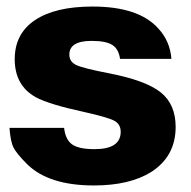

<svg xmlns="http://www.w3.org/2000/svg" viewBox="-20 -553 585 587"><path d="M504 -373H347Q343 -403 323.5 -415.5Q304 -428 260 -428Q192 -428 192 -386Q192 -364 213.5 -354Q235 -344 313 -329Q426 -307 471.5 -270.5Q517 -234 517 -165Q517 -75 442 -27Q376 14 267 14Q129 14 63 -51Q31 -83 21.5 -101.5Q12 -120 9 -162H176Q180 -126 200.5 -111.5Q221 -97 269 -97Q349 -97 349 -150Q349 -173 330 -183.5Q311 -194 240 -210Q129 -234 89 -256Q25 -292 25 -372Q25 -450 87 -491.5Q149 -533 263 -533Q404 -533 464 -466Q500 -427 504 -373Z"/></svg>

Font: Almarai ExtraBold
Style: Regular
Weight: 800
Designer: Boutros International 2019
Foundry: Created by Boutros International 2019
Version: Version 1.10